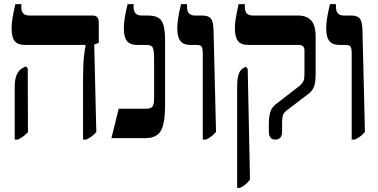

<svg xmlns="http://www.w3.org/2000/svg" viewBox="-20 -667 1825 927"><path d="M381 7V-282Q381 -354 385 -390.5Q389 -427 393 -447V-450H101Q66 -450 51 -468.5Q36 -487 36 -529Q36 -554 40.5 -580.5Q45 -607 54 -647H83V-631Q83 -592 122 -592H426Q457 -592 457 -560V-460L435 -452L445 -29Q425 -6 396 7ZM51 7V-247Q51 -285 61 -306.5Q71 -328 85 -336L105 -347L114 -336L115 -29Q104 -17 93 -9Q82 -1 67 7Z M518 0 553 -142H684Q709 -142 716.5 -153Q724 -164 724 -193V-384Q724 -422 718 -436Q712 -450 689 -450H643Q608 -450 593 -469Q578 -488 578 -528Q578 -553 582 -579.5Q586 -606 596 -647H625V-633Q625 -592 664 -592H693Q745 -592 761 -565Q777 -538 777 -475V-157Q777 -74 757.5 -37Q738 0 680 0Z M959 7V-408Q959 -432 954 -441Q949 -450 929 -450H901Q866 -450 851 -469Q836 -488 836 -529Q836 -553 840 -578.5Q844 -604 854 -647H883V-633Q883 -592 922 -592H957Q987 -592 998.5 -577Q1010 -562 1011 -521L1023 -30Q1010 -15 998.5 -7Q987 1 974 7Z M1309 7Q1278 7 1278 -32V-69Q1278 -100 1284.5 -124Q1291 -148 1312 -164L1427 -253Q1441 -266 1445.5 -276.5Q1450 -287 1450 -312V-423Q1450 -450 1422 -450H1179Q1144 -450 1129 -469Q1114 -488 1114 -530Q1114 -554 1118.5 -580Q1123 -606 1132 -647H1162V-633Q1162 -592 1201 -592H1420Q1461 -592 1482.5 -568Q1504 -544 1504 -491V-312Q1504 -274 1497.5 -253Q1491 -232 1472 -216L1363 -133Q1348 -121 1345 -108Q1342 -95 1342 -72V-32Q1342 7 1309 7ZM1125 240V-245Q1125 -285 1131.5 -306Q1138 -327 1151 -336L1167 -345L1176 -334L1187 200Q1175 216 1164 224.5Q1153 233 1139 240Z M1678 7V-408Q1678 -432 1673 -441Q1668 -450 1648 -450H1620Q1585 -450 1570 -469Q1555 -488 1555 -529Q1555 -553 1559 -578.5Q1563 -604 1573 -647H1602V-633Q1602 -592 1641 -592H1676Q1706 -592 1717.5 -577Q1729 -562 1730 -521L1742 -30Q1729 -15 1717.5 -7Q1706 1 1693 7Z"/></svg>

Font: Noto Serif Hebrew Condensed
Style: Bold
Weight: 700
Width: 3
Designer: Monotype Design Team
Foundry: Monotype Imaging Inc.
Version: Version 2.004; ttfautohint (v1.8.4.7-5d5b)